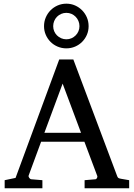

<svg xmlns="http://www.w3.org/2000/svg" viewBox="-20 -1004 714 1024"><path d="M314 -558.1 216.8 -295.9H412.1ZM431.2 0V-43L488.8 -47.9Q493.7 -47.9 497.1 -54.4Q500.5 -61 499 -64.9L430.2 -248H199.2L132.8 -67.9Q131.8 -64.9 132.8 -61.5Q133.8 -58.1 136.2 -54.9Q138.7 -51.8 141.6 -49.8Q144.5 -47.9 147 -47.9L206.1 -43V0H4.9V-43L63 -55.2L295.9 -687H371.1L603 -69.8Q606.4 -59.6 609.6 -56.2Q612.8 -52.7 624 -50.8L668.9 -43V0ZM403.8 -864.3Q403.8 -878.9 398.4 -891.8Q393.1 -904.8 383.5 -914.6Q374 -924.3 361.3 -929.9Q348.6 -935.5 334 -935.5Q319.3 -935.5 306.4 -929.9Q293.5 -924.3 283.9 -914.6Q274.4 -904.8 269 -891.8Q263.7 -878.9 263.7 -864.3Q263.7 -850.1 269 -837.4Q274.4 -824.7 283.9 -815.2Q293.5 -805.7 306.4 -800Q319.3 -794.4 334 -794.4Q348.6 -794.4 361.3 -800Q374 -805.7 383.5 -815.2Q393.1 -824.7 398.4 -837.4Q403.8 -850.1 403.8 -864.3ZM452.6 -864.3Q452.6 -839.8 443.4 -818.4Q434.1 -796.9 418 -780.8Q401.9 -764.6 380.4 -755.4Q358.9 -746.1 334 -746.1Q309.1 -746.1 287.4 -755.4Q265.6 -764.6 249.5 -780.8Q233.4 -796.9 224.1 -818.4Q214.8 -839.8 214.8 -864.3Q214.8 -889.2 224.1 -910.9Q233.4 -932.6 249.5 -949Q265.6 -965.3 287.4 -974.9Q309.1 -984.4 334 -984.4Q358.9 -984.4 380.4 -974.9Q401.9 -965.3 418 -949Q434.1 -932.6 443.4 -910.9Q452.6 -889.2 452.6 -864.3Z"/></svg>

Font: BabelStone Ogham Pictish
Style: Bold Italic
Weight: 700
Italic angle: -30°
Designer: Andrew West
Foundry: BabelStone
Version: Version 1.02 March 14, 2022